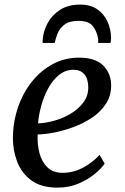

<svg xmlns="http://www.w3.org/2000/svg" viewBox="-20 -826 556 856"><path d="M446.5 -96.5Q433 -76 403 -51Q373 -26 330.5 -7.8Q288 10.5 236 10.5Q163 10.5 119.2 -22.2Q75.5 -55 56.2 -106.2Q37 -157.5 37.5 -213Q38.5 -285 61 -349.5Q83.5 -414 123.2 -463.2Q163 -512.5 216.2 -540.8Q269.5 -569 332 -569Q405.5 -569 440.2 -533.8Q475 -498.5 475.5 -447Q476 -400 452.8 -364Q429.5 -328 391.5 -302.2Q353.5 -276.5 309 -260Q264.5 -243.5 222 -235.2Q179.5 -227 148 -226.5Q145.5 -184.5 155.5 -145Q165.5 -105.5 190.8 -80.5Q216 -55.5 259.5 -55.5Q305.5 -55.5 347.8 -77.2Q390 -99 424 -135.5ZM308 -515Q271.5 -515 243.2 -492Q215 -469 195.2 -432.8Q175.5 -396.5 164 -354.8Q152.5 -313 149.5 -276Q183.5 -277 222.5 -288Q261.5 -299 296 -319.8Q330.5 -340.5 352.2 -370Q374 -399.5 373.5 -437.5Q373 -476 355.5 -495.5Q338 -515 308 -515ZM338 -805.5Q384 -805.5 414.5 -784Q445 -762.5 460 -728.2Q475 -694 475 -656Q475 -651.5 474.2 -645Q473.5 -638.5 473 -634.5H417.5Q417.5 -639 417.8 -643.2Q418 -647.5 417.5 -652Q413 -684 394.8 -708.5Q376.5 -733 329.5 -733Q289.5 -733 267.8 -716.5Q246 -700 236.8 -677Q227.5 -654 224.5 -634.5H170Q170 -638.5 170 -642.8Q170 -647 170.5 -650Q173 -686.5 192 -722.2Q211 -758 247.2 -781.8Q283.5 -805.5 338 -805.5Z"/></svg>

Font: Merriweather
Style: Italic
Weight: 400
Italic angle: -7.8°
Designer: Eben Sorkin
Foundry: Eben Sorkin
Version: Version 2.100